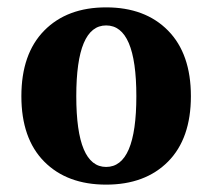

<svg xmlns="http://www.w3.org/2000/svg" viewBox="-20 -490 575 521"><path d="M268 11Q374 11 436 -51.5Q498 -114 498 -229Q498 -344 436 -407Q374 -470 268 -470Q162 -470 100 -407Q38 -344 38 -229Q38 -114 100 -51.5Q162 11 268 11ZM268 -37Q187 -37 187 -229Q187 -421 268 -421Q350 -421 350 -229Q350 -37 268 -37Z"/></svg>

Font: Noto Serif Thai Condensed Extra
Style: Regular
Weight: 800
Width: 3
Designer: Monotype Design Team
Foundry: Monotype Imaging Inc.
Version: Version 1.901